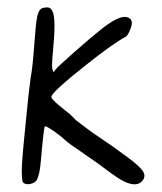

<svg xmlns="http://www.w3.org/2000/svg" viewBox="-20 -592 431 512"><path d="M182.6 -271.5Q193.4 -262.7 226.6 -238.3Q266.6 -210.9 278.3 -203.1Q296.9 -189.5 321.3 -171.9Q354.5 -147.5 362.3 -133.3Q370.1 -119.1 356.4 -106.4Q347.7 -99.6 335.9 -100.6Q321.3 -101.6 302.2 -112.8Q283.2 -124 242.2 -155.3Q209 -178.7 177.7 -200.2Q161.1 -210.9 144.5 -226.6Q136.7 -232.4 127.9 -239.3Q101.6 -257.8 99.6 -254.9Q96.7 -251 89.8 -171.9Q85.9 -119.1 75.2 -108.4Q70.3 -103.5 61 -101.6Q51.8 -99.6 45.9 -102.5Q41 -104.5 40 -108.4Q39.1 -112.3 38.1 -129.9Q37.1 -152.3 45.9 -237.3L55.7 -335.9Q57.6 -350.6 61.5 -382.8Q67.4 -415 71.3 -471.7Q75.2 -528.3 79.1 -547.4Q83 -566.4 92.8 -570.3Q98.6 -572.3 107.4 -572.3Q116.2 -571.3 120.1 -561.5Q129.9 -543 121.1 -453.1Q117.2 -413.1 120.1 -406.2L123 -399.4L127.9 -406.2Q132.8 -413.1 178.7 -453.6Q224.6 -494.1 252 -515.6Q308.6 -560.5 328.1 -541Q333 -535.2 331.1 -526.4Q330.1 -518.6 324.7 -507.3Q319.3 -496.1 315.4 -494.1Q283.2 -477.5 204.1 -414.6Q125 -351.6 118.2 -336.9Q114.3 -332 124 -323.2Q130.9 -315.4 167 -287.1Q175.8 -278.3 182.6 -271.5Z"/></svg>

Font: JasonHandwriting3
Style: Regular
Weight: 400
Version: Version 1.24.9